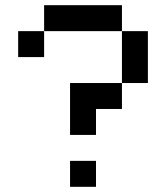

<svg xmlns="http://www.w3.org/2000/svg" viewBox="-20 -720 640 740"><path d="M50 -500H150V-600H50ZM150 -600H450V-700H150ZM250 0H350V-100H250ZM250 -200H350V-300H450V-400H250ZM450 -400H550V-600H450Z"/></svg>

Font: Connection Serif
Style: Regular
Weight: 400
Version: Version 0.2